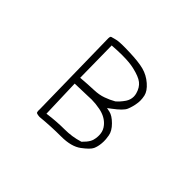

<svg xmlns="http://www.w3.org/2000/svg" viewBox="-140 -1006 1279 1279"><g transform="rotate(45 500.0 -366.5)"><path d="M429.7 -682.1Q500 -682.1 542.5 -671.9Q608.4 -656.7 636.2 -634.3Q665 -611.3 676.8 -568.4Q680.7 -554.7 680.7 -541Q680.7 -511.7 663.6 -485.8Q639.6 -451.2 615.7 -431.6Q582.5 -412.6 546.4 -399.9Q509.3 -386.2 459 -384.8Q411.1 -383.3 339.4 -377.4L335.4 -678.2Q392.6 -682.1 429.7 -682.1ZM643.6 -81.1Q579.1 -61 509.3 -61Q439.5 -61 363.8 -51.3L349.6 -49.3L340.8 -324.2Q439.9 -326.7 463.9 -327.9Q487.8 -329.1 495.6 -329.1Q532.2 -329.1 575.7 -320.8Q639.2 -308.1 673.8 -266.6Q695.8 -240.2 698.7 -210Q699.7 -200.7 699.7 -195.3Q699.7 -189.9 699.5 -183.6Q699.2 -177.2 697.8 -167Q696.3 -156.7 693.4 -147.5Q690.4 -138.2 684.6 -127.9Q672.9 -107.9 648.9 -84.5L646.5 -82ZM749.5 -169.9Q750.5 -180.2 750.5 -188.7Q750.5 -197.3 749.8 -209.7Q749 -222.2 745.6 -240.7Q739.7 -276.4 703.6 -312.5Q667.5 -348.6 636.7 -355.5L608.4 -361.3L631.8 -378.9Q697.3 -427.2 709.5 -457Q722.7 -488.8 728 -524.4Q730.5 -538.1 730.5 -552.7Q730.5 -573.7 725.6 -596.2Q717.8 -631.3 677.5 -666.3Q637.2 -701.2 588.6 -714.1Q540 -727.1 450.7 -730Q422.9 -731 411.1 -731Q399.4 -731 387.2 -731Q375 -731 359.6 -730Q344.2 -729 338.4 -727.8Q332.5 -726.6 328.4 -725.6Q324.2 -724.6 320.3 -723.6Q316.4 -722.7 312.7 -721.7Q309.1 -720.7 306.2 -719.7Q299.3 -718.3 295.4 -717Q291.5 -715.8 289.8 -714.1Q288.1 -712.4 286.9 -707.8Q285.6 -703.1 285.6 -696.8L297.4 -38.6Q296.9 -33.2 296.9 -29.3Q296.9 -17.1 300.3 -9.3Q301.3 -7.3 309.3 -4.9Q317.4 -2.4 332.5 -1.5Q428.7 -11.2 527.3 -11.2Q621.6 -11.2 672.9 -49.8Q724.6 -88.4 735.6 -112.8Q746.6 -137.2 749.5 -169.9Z"/></g></svg>

Font: NaikaiFont
Style: ExtraLight
Weight: 200
Version: Version 1.89